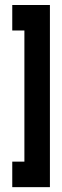

<svg xmlns="http://www.w3.org/2000/svg" viewBox="-20 -606 250 772"><path d="M78.1 -483.4H29.3V-585.9H180.7V146.5H29.3V43.9H78.1Z"/></svg>

Font: NAYAKA
Style: Regular
Weight: 400
Designer: R.S. Wihananto
Foundry: R.S. Wihananto
Version: Version 1.92